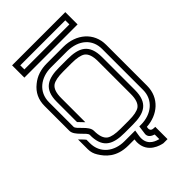

<svg xmlns="http://www.w3.org/2000/svg" viewBox="-337 -1108 1382 1382"><g transform="rotate(-45 354.0 -416.5)"><path d="M457.3 78.1V125C439.5 119.1 368.8 105.2 368.8 26C368.8 12.5 374 -14.6 378.1 -41.7H267.7C168.2 -41.7 83.3 -101.5 83.3 -208.3V-242.7C83.3 -243.8 83.3 -243.8 82.3 -243.8C68 -262.8 48.8 -278 41.7 -287.5V-187.5C41.7 -160.4 49 -136.5 63.5 -113.5C92.9 -65.8 145.2 0 267.7 0H329.2C328.1 10.4 327.1 19.8 327.1 26C327.1 138.5 434.5 162.4 457.3 166.7H499V41.7H493.8C467.1 41.7 454.2 35.8 454.2 12.5C454.2 10.4 455.2 5.2 456.3 -1C571.4 -7.8 666.7 -84.4 666.7 -209.4V-626C666.7 -750.4 568.8 -833.3 437.5 -833.3H270.8C209.4 -833.3 157.3 -816.7 114.6 -781.2C65.6 -742.7 41.7 -690.6 41.7 -628.1V-375C41.7 -323.2 125 -278.3 125 -250V-229.2C131.3 -119.3 192.9 -83.3 312.5 -83.3H395.8C513.1 -83.3 583.3 -116.7 583.3 -250V-583.3C583.3 -716.7 513.4 -750 395.8 -750H312.5C197.6 -750 125 -717.5 125 -587.5V-381.2C125 -381.2 166.7 -337.5 166.7 -337.5V-583.3C166.7 -634.4 178.1 -668.8 202.1 -686.5C222.9 -701 259.4 -708.3 312.5 -708.3H395.8C449 -708.3 485.4 -701 506.3 -686.5C530.2 -668.8 541.7 -634.4 541.7 -583.3V-250C541.7 -199 530.2 -164.6 506.3 -146.9C485.4 -132.3 449 -125 395.8 -125H312.5C259.4 -125 222.9 -132.3 202.1 -146.9C178.1 -164.6 166.7 -199 166.7 -250C166.7 -302.4 83.3 -345.9 83.3 -375V-624C83.3 -730.3 168.2 -791.7 270.8 -791.7H437.5C551.7 -789.4 625 -725 625 -625V-207.3C625 -107.9 544.8 -41.7 437.5 -41.7H419.8C418.8 -29.2 410.4 24 410.4 28.1C410.4 58.1 433.9 69.9 457.3 78.1ZM583.3 -958.3V-916.7H125V-958.3ZM625 -1000H83.3V-875H625Z"/></g></svg>

Font: Sportrop
Style: Regular
Weight: 500
Version: Version 0.9